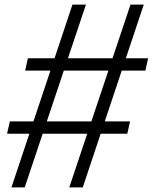

<svg xmlns="http://www.w3.org/2000/svg" viewBox="-20 -820 668 840"><path d="M283 0 551 -800H609L342 0ZM11 -235 23 -289H549L537 -235ZM30 0 297 -800H356L88 0ZM90 -511 102 -565H628L616 -511Z"/></svg>

Font: Victor Mono Thin ExtraLight
Style: Italic
Weight: 250
Italic angle: -12°
Monospace: yes
Version: Version 1.561;gftools[0.9.30]